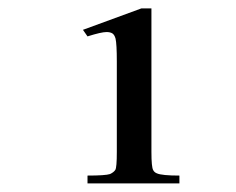

<svg xmlns="http://www.w3.org/2000/svg" viewBox="-20 -813 552 450"><path d="M174.4 -743.1 311.3 -793.3H334.9V-456.9Q334.9 -421.5 339 -414.4Q341.5 -409.2 347.7 -406.7Q359.5 -401.5 400.5 -401.5V-383.1H185.1V-401.5Q227.2 -401.5 237.9 -405.1Q246.7 -409.2 250.3 -414.9Q253.8 -420.5 253.8 -456.9V-668.7Q253.8 -709.7 250.8 -722.6Q248.2 -731.8 243.1 -734.9Q237.9 -737.9 229.7 -737.9Q217.4 -737.9 185.1 -727.7Z"/></svg>

Font: MM Jasmine
Style: Regular
Weight: 400
Designer: Khon Soe Zaw Thu
Version: Version 1.00 July 11, 2016, initial release